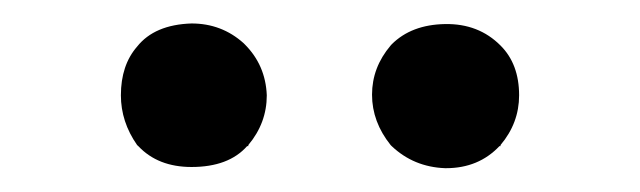

<svg xmlns="http://www.w3.org/2000/svg" viewBox="-20 -762 540 162"><path d="M95.7 -722.7Q110.4 -741.2 141.6 -742.2Q167 -742.2 185.5 -725.6L186.5 -724.6Q204.1 -707 205.1 -681.6Q205.1 -658.2 189.5 -639.6V-638.7H188.5Q172.9 -621.1 141.6 -621.1Q113.3 -621.1 96.7 -638.7L95.7 -639.6Q82 -659.2 82 -681.6Q82 -707 95.7 -722.7ZM309.6 -723.6 310.5 -724.6Q327.1 -741.2 355.5 -741.7Q383.8 -742.2 402.3 -723.6Q418 -708 418 -681.6Q418 -658.2 402.3 -639.6V-638.7H401.4Q383.8 -620.1 356.4 -620.1H355.5Q329.1 -621.1 310.5 -638.7L309.6 -639.6Q293.9 -659.2 293.9 -682.1Q293.9 -705.1 309.6 -723.6Z"/></svg>

Font: RobotoJAA
Style: Medium
Weight: 500
Version: Version 2.05; 2016-11-05